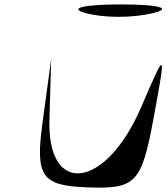

<svg xmlns="http://www.w3.org/2000/svg" viewBox="-20 -849 754 870"><path d="M212 -582 173 -296C139 -49 168 -8 375 0C595 8 621 -18 675 -309C734 -627 733 -627 619 -362C459 9 193 43 204 -309ZM367 -790C450 -767 582 -767 675 -790C764 -812 697 -829 529 -829C361 -829 288 -812 367 -790Z"/></svg>

Font: Venom Sans
Style: Obl
Weight: 400
Version: Version 1.001